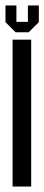

<svg xmlns="http://www.w3.org/2000/svg" viewBox="-21 -682 162 702"><path d="M36 -564 -1 -601V-662H39V-602H81V-662H121V-601L84 -564ZM25 0V-537H93V0Z"/></svg>

Font: Commune Nuit Debout
Style: Regular
Weight: 400
Designer: Sébastien Marchal
Foundry: Sébastien Marchal
Version: Version 1.003;PS 1.3;hotconv 1.0.88;makeotf.lib2.5.647800